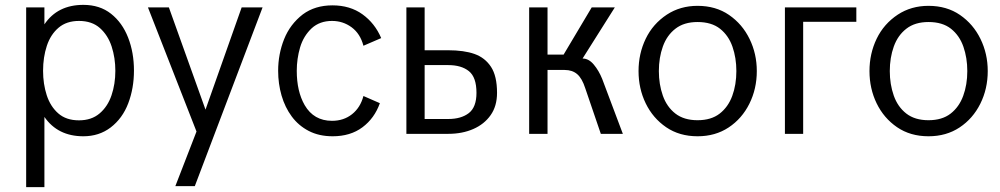

<svg xmlns="http://www.w3.org/2000/svg" viewBox="-20 -550 4108 789"><path d="M162.5 219H87.5V-519.5H162.5V-450Q216.5 -530 322.5 -530Q390 -530 436.2 -493.5Q482.5 -457 506.5 -395.5Q530.5 -334 530.5 -260Q530.5 -187.5 507 -125.5Q483.5 -63.5 434.5 -26Q387 10 322.5 10Q217.5 10 162.5 -69.5ZM304.5 -55.5Q356 -55.5 389.2 -83.8Q422.5 -112 438.2 -158.2Q454 -204.5 454 -259Q454 -312 438.8 -358.8Q423.5 -405.5 390.5 -434.8Q357.5 -464 304.5 -464Q253.5 -464 220.8 -436.2Q188 -408.5 172.5 -361.8Q157 -315 157 -259Q157 -205 172 -158.8Q187 -112.5 219.5 -84Q252 -55.5 304.5 -55.5Z M780.5 215H700.5L787.5 -9.5L588 -519.5H674L824.5 -99.5L973 -519.5H1059Z M1347 10Q1291 10 1249 -11.8Q1207 -33.5 1179 -71.2Q1151 -109 1137 -157.5Q1123 -206 1123 -259Q1123 -327.5 1147.5 -389Q1172 -450.5 1224.5 -491Q1274.5 -528 1346 -528Q1418.5 -528 1469.5 -491.2Q1520.5 -454.5 1546.5 -393.5L1473.5 -362Q1460.5 -411.5 1425 -437.8Q1389.5 -464 1344.5 -464Q1294 -464 1261 -434Q1227 -402 1213.2 -355.2Q1199.5 -308.5 1199.5 -259Q1199.5 -174.5 1232 -118Q1269.5 -53.5 1344.5 -53.5Q1392.5 -53.5 1426.8 -80.8Q1461 -108 1473.5 -155.5L1541 -126Q1519 -64 1469.5 -27Q1420 10 1347 10Z M1822 0H1650V-519.5H1725V-343.5H1821Q1887 -343.5 1930 -328.2Q1973 -313 1997.8 -275.2Q2022.5 -237.5 2022.5 -168.5Q2022.5 -114 1996.2 -76.8Q1970 -39.5 1924.8 -19.8Q1879.5 0 1822 0ZM1822 -61Q1875 -61 1906.5 -85.2Q1938 -109.5 1938 -168.5Q1938 -232.5 1907 -257.5Q1876 -282.5 1822 -282.5H1725V-61Z M2539.5 0H2449L2385 -187.5Q2372 -228 2352 -245.2Q2332 -262.5 2300.5 -262.5H2230V0H2154.5V-519.5H2230V-325.5H2296L2411.5 -519.5H2506.5L2374 -309.5Q2399.5 -309.5 2420.2 -284.5Q2441 -259.5 2454.5 -226Z M2846.5 10Q2772 10 2717.5 -27.2Q2663 -64.5 2633.5 -125.2Q2604 -186 2604 -258Q2604 -329.5 2633.5 -390.8Q2663 -452 2720.5 -490Q2775.5 -526 2846.5 -526Q2921.5 -526 2976 -488.5Q3030.5 -451 3060.2 -390Q3090 -329 3090 -258Q3090 -185 3059.5 -123.8Q3029 -62.5 2974.2 -26.2Q2919.5 10 2846.5 10ZM2846.5 -56Q2902.5 -56 2937.5 -83.2Q2972.5 -110.5 2989.2 -156.2Q3006 -202 3006 -258Q3006 -312 2990 -358Q2974 -404 2939 -431.8Q2904 -459.5 2846.5 -459.5Q2791 -459.5 2755.8 -432.2Q2720.5 -405 2704 -359Q2687.5 -313 2687.5 -258Q2687.5 -203.5 2703.8 -157.2Q2720 -111 2755.2 -83.5Q2790.5 -56 2846.5 -56Z M3280.5 0H3205.5V-519.5H3499V-460.5H3280.5Z M3795.5 10Q3721 10 3666.5 -27.2Q3612 -64.5 3582.5 -125.2Q3553 -186 3553 -258Q3553 -329.5 3582.5 -390.8Q3612 -452 3669.5 -490Q3724.5 -526 3795.5 -526Q3870.5 -526 3925 -488.5Q3979.5 -451 4009.2 -390Q4039 -329 4039 -258Q4039 -185 4008.5 -123.8Q3978 -62.5 3923.2 -26.2Q3868.5 10 3795.5 10ZM3795.5 -56Q3851.5 -56 3886.5 -83.2Q3921.5 -110.5 3938.2 -156.2Q3955 -202 3955 -258Q3955 -312 3939 -358Q3923 -404 3888 -431.8Q3853 -459.5 3795.5 -459.5Q3740 -459.5 3704.8 -432.2Q3669.5 -405 3653 -359Q3636.5 -313 3636.5 -258Q3636.5 -203.5 3652.8 -157.2Q3669 -111 3704.2 -83.5Q3739.5 -56 3795.5 -56Z"/></svg>

Font: Acari Sans
Style: Regular
Weight: 400
Designer: Alfredo Marco Pradil and Stefan Peev (font) & Cristiano Sobral (main changes)
Foundry: Alfredo Marco Pradil and Stefan Peev (font) & Cristiano Sobral (main changes)
Version: Version 1.063; ttfautohint (v1.8.3)